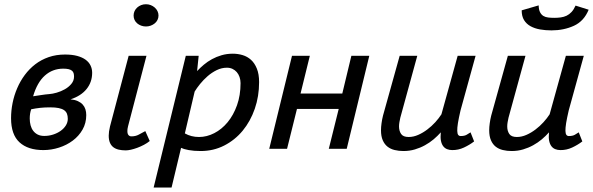

<svg xmlns="http://www.w3.org/2000/svg" viewBox="-20 -689 2748 889"><path d="M281.2 -436.5Q313.5 -436.5 337.2 -430.2Q360.8 -423.8 376.2 -412.6Q391.6 -401.4 399.2 -385.7Q406.7 -370.1 406.7 -352.1Q406.7 -309.1 381.1 -277.1Q355.5 -245.1 306.6 -229Q326.7 -227.1 340.6 -220.7Q354.5 -214.4 363 -204.8Q371.6 -195.3 375.5 -182.9Q379.4 -170.4 379.4 -156.2Q379.4 -119.1 362.3 -89.1Q345.2 -59.1 317.1 -38.1Q289.1 -17.1 253.4 -5.6Q217.8 5.9 180.7 5.9Q109.4 5.9 70.3 -30Q31.2 -65.9 31.2 -141.6Q31.2 -176.8 38.3 -212.2Q45.4 -247.6 59.6 -280.5Q73.7 -313.5 94.7 -341.8Q115.7 -370.1 143.3 -391.4Q170.9 -412.6 205.6 -424.6Q240.2 -436.5 281.2 -436.5ZM124.5 -183.1Q117.7 -164.1 117.7 -140.1Q117.7 -123.5 121.6 -108.9Q125.5 -94.2 133.8 -83.3Q142.1 -72.3 154.8 -65.9Q167.5 -59.6 185.1 -59.6Q206.1 -59.6 225.8 -65.9Q245.6 -72.3 260.7 -83Q275.9 -93.8 284.9 -108.2Q293.9 -122.6 293.9 -138.7Q293.9 -152.3 290 -162.4Q286.1 -172.4 276.6 -179Q267.1 -185.5 251.5 -188.7Q235.8 -191.9 212.9 -191.9Q186.5 -191.9 166.3 -189.7Q146 -187.5 124.5 -183.1ZM208.5 -253.4Q223.1 -254.4 242.7 -260Q262.2 -265.6 280 -275.6Q297.9 -285.6 310.3 -300.5Q322.8 -315.4 322.8 -334.5Q322.8 -343.3 320.8 -350.1Q318.8 -356.9 313.2 -361.6Q307.6 -366.2 297.9 -368.7Q288.1 -371.1 272.9 -371.1Q223.6 -371.1 187.7 -339.1Q151.9 -307.1 133.3 -243.2Q150.4 -245.6 170.2 -248.8Q189.9 -252 208.5 -253.4Z M483.4 0ZM598.6 -617.2Q598.6 -627.9 603 -637.5Q607.4 -647 615.2 -654.1Q623 -661.1 633.5 -665.3Q644 -669.4 655.8 -669.4Q667.5 -669.4 678 -665.3Q688.5 -661.1 696.5 -654.1Q704.6 -647 709.2 -637.5Q713.9 -627.9 713.9 -617.2Q713.9 -606 709.2 -596.7Q704.6 -587.4 696.5 -580.8Q688.5 -574.2 678 -570.3Q667.5 -566.4 655.8 -566.4Q644 -566.4 633.5 -570.3Q623 -574.2 615.2 -580.8Q607.4 -587.4 603 -596.7Q598.6 -606 598.6 -617.2ZM572.8 -104Q570.8 -97.2 570.3 -91.6Q569.8 -85.9 569.8 -82Q569.8 -69.3 575 -63.5Q580.1 -57.6 588.4 -57.6Q607.9 -57.6 622.6 -65.7Q637.2 -73.7 652.8 -82L673.3 -36.1Q661.6 -26.4 646.2 -18.3Q630.9 -10.3 615.5 -4.6Q600.1 1 586.2 4.2Q572.3 7.3 562.5 7.3Q544.4 7.3 529.8 3.9Q515.1 0.5 504.9 -7.3Q494.6 -15.1 489 -28.3Q483.4 -41.5 483.4 -61Q483.4 -78.6 489.3 -103.5L575.7 -430.7H658.2Z M711.9 0ZM840.3 -430.7H899.9L892.6 -359.9Q906.7 -375 923.8 -389.4Q940.9 -403.8 961.4 -415Q981.9 -426.3 1006.1 -433.3Q1030.3 -440.4 1058.1 -440.4Q1081.5 -440.4 1103.5 -433.8Q1125.5 -427.2 1142.3 -411.9Q1159.2 -396.5 1169.4 -371.1Q1179.7 -345.7 1179.7 -308.6Q1179.7 -243.2 1159.7 -185.3Q1139.6 -127.4 1103.8 -84Q1067.9 -40.5 1018.1 -15.1Q968.3 10.3 909.2 10.3Q877.4 10.3 853.8 5.9Q830.1 1.5 818.4 -4.4L774.4 179.2H691.4ZM1030.8 -375.5Q1006.3 -375.5 983.4 -364.3Q960.4 -353 941.2 -336.2Q921.9 -319.3 906.5 -300.3Q891.1 -281.2 881.3 -265.1L835.9 -71.3Q865.2 -54.7 901.4 -54.7Q937.5 -54.7 972.2 -72.5Q1006.8 -90.3 1033.9 -123Q1061 -155.8 1077.4 -201.7Q1093.8 -247.6 1093.8 -304.2Q1093.8 -319.3 1089.1 -332.5Q1084.5 -345.7 1076.2 -355.2Q1067.9 -364.7 1056.4 -370.1Q1044.9 -375.5 1030.8 -375.5Z M1548.3 -184.6H1355L1309.1 0H1226.6L1332 -430.7H1414.6L1371.6 -255.9H1564.9L1606.9 -430.7H1689.9L1585.4 0H1502.4Z M1744.1 0ZM2112.3 -177.7Q2104 -142.1 2100.3 -119.1Q2096.7 -96.2 2097.2 -82.8Q2097.7 -69.3 2101.8 -64.2Q2106 -59.1 2112.8 -59.1Q2130.4 -59.1 2140.4 -64.9Q2150.4 -70.8 2158.7 -76.2L2175.3 -34.2Q2154.3 -18.1 2128.2 -5.9Q2102.1 6.3 2073.7 5.9Q2061 5.9 2050.3 1.7Q2039.6 -2.4 2032.2 -12Q2024.9 -21.5 2021.7 -37.1Q2018.6 -52.7 2021 -76.2Q2006.3 -59.6 1987.8 -43.9Q1969.2 -28.3 1947.5 -16.4Q1925.8 -4.4 1900.9 2.9Q1876 10.3 1848.1 10.3Q1826.2 10.3 1807.1 5.6Q1788.1 1 1774.2 -10Q1760.3 -21 1752.2 -39.6Q1744.1 -58.1 1744.1 -85.9Q1744.1 -100.6 1746.6 -118.4Q1749 -136.2 1753.4 -153.8L1830.6 -430.7H1912.1L1833.5 -144Q1831.1 -132.8 1829.3 -122.8Q1827.6 -112.8 1827.6 -103.5Q1827.6 -83 1837.2 -68.8Q1846.7 -54.7 1872.1 -54.7Q1894.5 -54.7 1916.5 -64.5Q1938.5 -74.2 1958.5 -89.4Q1978.5 -104.5 1995.4 -123Q2012.2 -141.6 2023.9 -159.7L2099.1 -430.7H2182.1Z M2245.1 0ZM2613.3 -177.7Q2605 -142.1 2601.3 -119.1Q2597.7 -96.2 2598.1 -82.8Q2598.6 -69.3 2602.8 -64.2Q2606.9 -59.1 2613.8 -59.1Q2631.3 -59.1 2641.4 -64.9Q2651.4 -70.8 2659.7 -76.2L2676.3 -34.2Q2655.3 -18.1 2629.2 -5.9Q2603 6.3 2574.7 5.9Q2562 5.9 2551.3 1.7Q2540.5 -2.4 2533.2 -12Q2525.9 -21.5 2522.7 -37.1Q2519.5 -52.7 2522 -76.2Q2507.3 -59.6 2488.8 -43.9Q2470.2 -28.3 2448.5 -16.4Q2426.8 -4.4 2401.9 2.9Q2377 10.3 2349.1 10.3Q2327.1 10.3 2308.1 5.6Q2289.1 1 2275.1 -10Q2261.2 -21 2253.2 -39.6Q2245.1 -58.1 2245.1 -85.9Q2245.1 -100.6 2247.6 -118.4Q2250 -136.2 2254.4 -153.8L2331.5 -430.7H2413.1L2334.5 -144Q2332 -132.8 2330.3 -122.8Q2328.6 -112.8 2328.6 -103.5Q2328.6 -83 2338.1 -68.8Q2347.7 -54.7 2373 -54.7Q2395.5 -54.7 2417.5 -64.5Q2439.5 -74.2 2459.5 -89.4Q2479.5 -104.5 2496.3 -123Q2513.2 -141.6 2524.9 -159.7L2600.1 -430.7H2683.1ZM2474.1 -664.1Q2474.6 -644 2480.5 -632.6Q2486.3 -621.1 2495.8 -615.2Q2505.4 -609.4 2518.6 -607.9Q2531.7 -606.4 2547.4 -606.4Q2562.5 -606.4 2576.7 -608.4Q2590.8 -610.4 2603.3 -616.2Q2615.7 -622.1 2626.2 -633.3Q2636.7 -644.5 2645 -663.1L2705.6 -644Q2684.1 -591.3 2637.7 -569.8Q2590.8 -548.3 2533.2 -548.3Q2505.4 -548.3 2480.5 -552.7Q2455.6 -557.1 2436.5 -567.6Q2417.5 -578.1 2406.5 -595.9Q2395.5 -613.8 2395.5 -641.1Z"/></svg>

Font: PT Astra Sans
Style: Italic
Weight: 400
Italic angle: -16°
Designer: A.Korolkova, I. Chaeva
Foundry: ParaType Ltd
Version: Version 1.001; ttfautohint (v1.6)